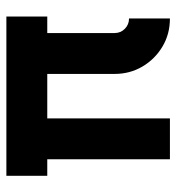

<svg xmlns="http://www.w3.org/2000/svg" viewBox="4 -544 540 587"><g transform="rotate(-90 273.5 -250.0)"><path d="M80.5 0V-375H30V-500H517V-375H466.5V-169Q466.5 -150.5 479.5 -137.8Q492.5 -125 511 -125V0Q463 0 424.8 -23Q386.5 -46 364 -84.2Q341.5 -122.5 341.5 -169V-375H205.5V0Z"/></g></svg>

Font: Urbanist
Style: Bold
Weight: 700
Designer: Corey Hu
Foundry: Corey Hu
Version: Version 1.330; ttfautohint (v1.8.4.7-5d5b)